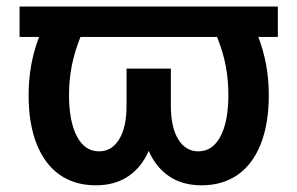

<svg xmlns="http://www.w3.org/2000/svg" viewBox="-20 -550 898 580"><path d="M819.3 -438.5H760.3Q792 -356 792 -262.7Q792 -175.3 767.3 -114Q742.7 -52.7 697.3 -21.5Q651.9 9.8 588.9 9.8Q531.7 9.8 491.5 -17.1Q451.2 -43.9 429.2 -94.2Q407.2 -43.9 366.9 -17.1Q326.7 9.8 269.5 9.8Q206.5 9.8 161.1 -21.5Q115.7 -52.7 91.1 -114Q66.4 -175.3 66.4 -262.7Q66.4 -356 98.1 -438.5H39.1V-530.3H819.3ZM279.3 -92.8Q317.4 -92.8 339.8 -128.9Q362.3 -165 362.3 -231.4V-342.8H496.1V-231.4Q496.1 -165 518.6 -128.9Q541 -92.8 579.1 -92.8Q622.1 -92.8 646 -137.9Q669.9 -183.1 669.9 -263.7Q669.9 -307.6 662.1 -349.9Q654.3 -392.1 635.7 -438.5H223.1Q204.6 -392.1 196.5 -349.6Q188.5 -307.1 188.5 -263.7Q188.5 -183.1 212.4 -137.9Q236.3 -92.8 279.3 -92.8Z"/></svg>

Font: Pretendard SemiBold
Style: Regular
Weight: 600
Designer: Base glyphs from Inter by Rasmus Andersson; Hangeul glyphs from Noto Sans CJK(Source Han Sans) by Jang Soo-young and Kan
Foundry: Kil Hyung-jin
Version: Version 1.309